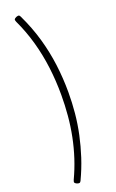

<svg xmlns="http://www.w3.org/2000/svg" viewBox="-235 -1262 839 1390"><g transform="rotate(-20 184.5 -567.0)"><path d="M84 43Q117 -27 141 -100.5Q165 -174 180.5 -251Q196 -328 203 -407.5Q210 -487 210 -567Q210 -674 197 -778.5Q184 -883 156 -983Q128 -1083 84 -1176Q78 -1190 81 -1196Q84 -1202 97 -1208Q111 -1213 117 -1211.5Q123 -1210 128 -1199Q178 -1095 208 -990.5Q238 -886 251.5 -780Q265 -674 265 -567Q265 -486 257.5 -407Q250 -328 233 -248.5Q216 -169 190.5 -90.5Q165 -12 128 66Q123 76 117 78Q111 80 97 75Q84 69 81 63Q78 57 84 43Z"/></g></svg>

Font: Playwrite CL ExtraLight
Style: Regular
Weight: 200
Designer: Veronika Burian, José Scaglione
Foundry: TypeTogether
Version: Version 1.002